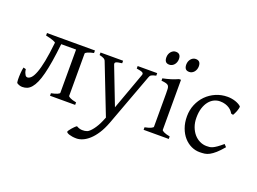

<svg xmlns="http://www.w3.org/2000/svg" viewBox="-127 -962 2019 1506"><g transform="rotate(20 882.0 -209.0)"><path d="M301.8 0V-21Q334 -27.3 352.1 -35.2Q370.1 -43 370.1 -49.8V-410.2H246.1Q236.8 -326.7 226.6 -263.2Q216.3 -199.7 204.3 -152.8Q192.4 -106 178.5 -75Q164.6 -43.9 148.4 -24.9Q132.3 -5.9 113.8 2Q95.2 9.8 73.2 9.8Q61 9.8 49.1 5.9Q37.1 2 27.3 -4.9Q25.4 -6.3 24.2 -14.2Q22.9 -22 22.5 -33.4Q22 -44.9 22.5 -58.8Q22.9 -72.8 23.9 -86.9Q24.9 -101.1 26.6 -114.3Q28.3 -127.4 30.8 -136.7L51.8 -131.3Q54.2 -113.8 58.3 -102.8Q62.5 -91.8 67.1 -85.2Q71.8 -78.6 76.4 -76.4Q81.1 -74.2 85 -74.2Q101.1 -74.7 116.5 -90.6Q131.8 -106.4 146.2 -144Q160.6 -181.6 173.1 -244.6Q185.5 -307.6 195.8 -403.3Q195.3 -406.2 188.5 -409.9Q181.6 -413.6 170.2 -417.7Q158.7 -421.9 143.6 -425.8Q128.4 -429.7 111.3 -433.1V-454.1H511.7V-433.1Q478.5 -426.3 460.9 -418.2Q443.4 -410.2 443.4 -403.3V-50.8Q443.4 -44.9 459.7 -36.4Q476.1 -27.8 511.7 -21V0Z M1031.2 -433.1Q1016.6 -429.7 1007.3 -426.8Q998 -423.8 992.2 -420.2Q986.3 -416.5 983.2 -411.9Q980 -407.2 977.5 -399.9L814.5 40Q793.9 94.2 768.8 132.8Q743.7 171.4 716.6 196Q689.5 220.7 662.1 232.4Q634.8 244.1 610.4 244.1Q591.8 244.1 576.2 241.7Q560.5 239.3 549.3 235.6Q538.1 231.9 531.7 227.3Q525.4 222.7 525.4 218.3Q525.4 215.3 531.2 206.5Q537.1 197.8 545.9 187.3Q554.7 176.8 564.7 167Q574.7 157.2 582.5 152.3Q606 166 629.2 167Q652.3 168 670.4 161.1Q679.2 158.2 690.9 147.5Q702.6 136.7 714.6 121.1Q726.6 105.5 738 85.7Q749.5 65.9 758.3 44.9L772.5 11.2L612.3 -399.9Q607.9 -413.6 595.2 -420.7Q582.5 -427.7 558.1 -433.1V-454.1H746.6V-433.1Q727.5 -430.7 715.6 -428.2Q703.6 -425.8 697 -422.1Q690.4 -418.5 689.5 -413.1Q688.5 -407.7 691.4 -399.9L811.5 -88.9L924.3 -399.9Q926.8 -407.2 925 -412.4Q923.3 -417.5 916.7 -421.1Q910.2 -424.8 898.2 -427.5Q886.2 -430.2 868.2 -433.1V-454.1H1031.2Z M1319.8 -615.7Q1319.8 -602.1 1315.4 -589.8Q1311 -577.6 1303.5 -568.6Q1295.9 -559.6 1285.6 -554.2Q1275.4 -548.8 1263.2 -548.8Q1241.2 -548.8 1231.7 -561Q1222.2 -573.2 1222.2 -595.7Q1222.2 -609.4 1226.6 -621.6Q1231 -633.8 1238.8 -642.8Q1246.6 -651.9 1256.6 -657Q1266.6 -662.1 1278.3 -662.1Q1319.8 -662.1 1319.8 -615.7ZM1153.8 -615.7Q1153.8 -602.1 1149.4 -589.8Q1145 -577.6 1137.5 -568.6Q1129.9 -559.6 1119.6 -554.2Q1109.4 -548.8 1097.2 -548.8Q1075.2 -548.8 1065.7 -561Q1056.2 -573.2 1056.2 -595.7Q1056.2 -609.4 1060.5 -621.6Q1064.9 -633.8 1072.8 -642.8Q1080.6 -651.9 1090.6 -657Q1100.6 -662.1 1112.3 -662.1Q1153.8 -662.1 1153.8 -615.7ZM1083 0V-21Q1116.2 -27.8 1133.8 -35.9Q1151.4 -43.9 1151.4 -50.8V-327.1Q1151.4 -352.1 1150.4 -367.4Q1149.4 -382.8 1143.1 -391.4Q1136.7 -399.9 1122.8 -403.8Q1108.9 -407.7 1083 -410.2V-429.7Q1098.1 -432.6 1115 -436.8Q1131.8 -440.9 1148.4 -446Q1165 -451.2 1180.2 -457Q1195.3 -462.9 1208 -468.8H1224.6V-50.8Q1224.6 -44.9 1241 -36.4Q1257.3 -27.8 1293 -21V0Z M1737.3 -92.8Q1705.6 -55.2 1681.4 -33.9Q1657.2 -12.7 1636.7 -1.7Q1616.2 9.3 1596.7 12Q1577.1 14.6 1554.2 14.6Q1518.6 14.6 1484.6 -1.2Q1450.7 -17.1 1424.3 -46.9Q1397.9 -76.7 1382.1 -119.6Q1366.2 -162.6 1366.2 -216.8Q1366.2 -269.5 1385.5 -315.4Q1404.8 -361.3 1438.2 -395.3Q1471.7 -429.2 1517.1 -449Q1562.5 -468.8 1615.2 -468.8Q1631.3 -468.8 1648.2 -466.1Q1665 -463.4 1680.4 -458.3Q1695.8 -453.1 1708.7 -446Q1721.7 -439 1730 -430.2Q1731 -424.3 1728.5 -413.6Q1726.1 -402.8 1721.7 -390.9Q1717.3 -378.9 1711.9 -367.9Q1706.5 -356.9 1702.1 -350.1L1684.1 -355Q1680.2 -363.8 1671.4 -374Q1662.6 -384.3 1648.7 -393.6Q1634.8 -402.8 1615.5 -408.9Q1596.2 -415 1571.3 -415Q1545.4 -415 1521.7 -403.6Q1498 -392.1 1479.7 -369.1Q1461.4 -346.2 1450.4 -312Q1439.5 -277.8 1439.5 -231.9Q1439.5 -190.4 1451.9 -156.5Q1464.4 -122.6 1485.1 -98.6Q1505.9 -74.7 1533 -61.8Q1560.1 -48.8 1589.4 -48.8Q1603 -48.8 1614.7 -50Q1626.5 -51.3 1640.4 -57.6Q1654.3 -64 1672.6 -76.7Q1690.9 -89.4 1718.3 -112.8Z"/></g></svg>

Font: Gentium Plus CyrE
Style: Regular
Weight: 400
Designer: J. Victor Gaultney, Annie Olsen, Iska Routamaa, Becca Hirsbrunner
Foundry: SIL International
Version: Version 5.000